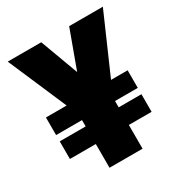

<svg xmlns="http://www.w3.org/2000/svg" viewBox="-170 -853 926 978"><g transform="rotate(-30 293.0 -364.0)"><path d="M210.9 -727.5 336.9 -386.7 209 -274.4 13.7 -727.5ZM252 -391.6 375 -727.5H573.2L375 -274.4ZM386.7 -383.8V0H192.4V-383.8ZM520.5 -383.8V-280.3H40V-383.8ZM520.5 -243.2V-139.6H40V-243.2Z"/></g></svg>

Font: Inter 16pt Black
Style: Regular
Weight: 900
Version: Version 4.001;git-66647c0bb